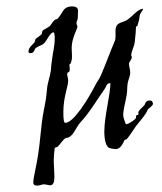

<svg xmlns="http://www.w3.org/2000/svg" viewBox="-20 -436 505 600"><path d="M151 26C153 25 155 25 157 24C165 22 178 -4 187 -5C208 -6 216 -36 230 -52C260 -84 285 -127 307 -158C312 -165 313 -176 323 -176H325C325 -141 306 -72 306 -25C306 -18 306 13 318 24C321 28 339 30 341 30C356 30 363 15 369 2C369 1 375 0 376 -1C387 -14 397 -31 405 -42C419 -60 436 -78 441 -92C444 -99 458 -104 458 -112C458 -114 456 -122 449 -122C433 -122 434 -110 431 -107C429 -105 412 -90 412 -84C412 -83 413 -81 413 -80C413 -76 405 -77 405 -73C405 -71 405 -70 405 -68C405 -64 383 -48 374 -48C374 -48 373 -48 373 -48C373 -50 365 -67 365 -77C365 -92 372 -116 376 -140C378 -151 377 -164 379 -176C381 -188 387 -198 387 -209C387 -218 383 -229 383 -237C383 -242 392 -250 392 -258C392 -260 390 -260 390 -263C391 -278 400 -292 401 -304C403 -321 405 -343 405 -351C405 -355 408 -354 409 -354C413 -366 416 -378 416 -384C418 -399 427 -401 427 -409C408 -406 395 -385 376 -373C360 -363 341 -368 341 -339V-328C341 -322 341 -316 340 -311C323 -271 311 -237 296 -202C291 -190 285 -183 281 -176C257 -128 210 -52 184 -52C179 -52 178 -66 178 -86C178 -133 193 -166 193 -183C193 -193 190 -198 190 -204C190 -214 198 -206 198 -220C198 -226 197 -231 197 -233C197 -237 201 -237 201 -238C204 -246 205 -253 205 -260C205 -269 204 -277 204 -287C204 -316 222 -347 222 -352C222 -356 219 -359 219 -365C219 -370 223 -373 223 -380C223 -390 224 -397 224 -402C224 -413 215 -416 205 -416C196 -416 187 -413 183 -409C175 -402 164 -377 157 -376C148 -376 140 -358 135 -354C129 -349 117 -344 113 -340C111 -337 112 -332 110 -329C104 -323 95 -318 92 -315C89 -312 90 -307 88 -304C82 -296 69 -288 69 -275C69 -270 73 -270 76 -270C88 -270 87 -283 92 -286C99 -292 111 -294 117 -300C126 -308 137 -335 147 -335C151 -335 151 -320 151 -315C151 -292 145 -271 143 -253C141 -241 140 -229 139 -216C137 -200 128 -174 127 -159C125 -135 123 -121 117 -92C107 -41 107 3 97 60C93 85 84 121 84 134C84 143 91 144 96 144C104 144 113 140 115 140C125 140 131 143 137 143C147 143 150 132 150 116C150 101 148 82 148 65C148 54 149 42 151 26Z"/></svg>

Font: Jim Nightshade
Style: Regular
Weight: 400
Designer: Astigmatic (AOETI)
Foundry: Astigmatic (AOETI)
Version: Version 1.000